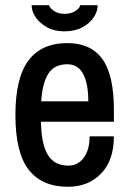

<svg xmlns="http://www.w3.org/2000/svg" viewBox="-20 -703 496 735"><path d="M240 12Q141 12 90 -53Q39 -118 39 -263Q39 -405 89 -471.5Q139 -538 238 -538Q327 -538 371.5 -477.5Q416 -417 416 -282V-237H137Q138 -152 163 -110.5Q188 -69 241 -69Q278 -69 300.5 -99Q323 -129 323 -181H416Q416 -89 367 -38.5Q318 12 240 12ZM138 -315H318Q318 -384 298 -420.5Q278 -457 238 -457Q188 -457 165 -421Q142 -385 138 -315ZM227 -583Q188 -583 160 -598.5Q132 -614 116.5 -637Q101 -660 101 -683H168Q170 -673 186 -661.5Q202 -650 227 -650Q253 -650 269.5 -661.5Q286 -673 287 -683H354Q354 -660 339 -637Q324 -614 295.5 -598.5Q267 -583 227 -583Z"/></svg>

Font: Archivo Narrow Medium
Style: Regular
Weight: 500
Designer: Hector Gatti
Foundry: Omnibus-Type
Version: Version 3.002